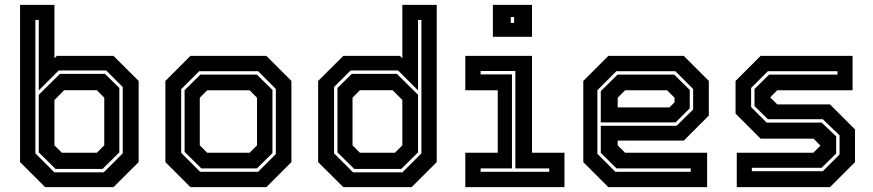

<svg xmlns="http://www.w3.org/2000/svg" viewBox="-20 -770 3593 790"><path d="M166 0 62.5 -103V-750H204V-530.5L214 -540H447L550.5 -437V-103L447 0ZM208.5 -75 139.5 -143V-380L226.5 -466H412L471 -408V-143L402 -75ZM234.5 -141.5H378.5L409 -172V-368L378.5 -399H244L204 -358.5V-172ZM203.5 -61H407L485 -139V-412L417 -480H221.5L139.5 -398V-688H125.5V-139Z M763.5 0 660.5 -103V-437L763.5 -540H1076L1179 -437V-103L1076 0ZM803.5 -63H1042L1115 -136V-404L1042 -477H799.5L725.5 -403V-141ZM808.5 -77 739.5 -145V-399L804.5 -463H1037L1101 -400V-140L1037 -77ZM832.5 -141.5H1007L1037.5 -172V-368L1007 -398.5H832.5L802 -368V-172Z M1673.5 0H1392.5L1289 -103V-437L1392.5 -540H1625.5L1635.5 -530.5V-750H1777V-103ZM1631 -75H1437.5L1368.5 -143V-408L1427.5 -466H1613L1700 -380V-143ZM1605 -141.5 1635.5 -172V-358.5L1595.5 -399H1461L1430.5 -368V-172L1461 -141.5ZM1636 -61 1714 -139V-688H1700V-398L1618 -480H1422.5L1354.5 -412V-139L1432.5 -61Z M2008 -618.5V-750H2169V-618.5ZM2081.5 -676H2095.5V-700H2081.5ZM1894.5 0V-141.5H2028V-398.5H1894.5V-540H2169V-141.5H2302.5V0ZM1957.5 -63H2240V-77H2100.5V-478H1957.5V-464H2086.5V-77H1957.5Z M2793.5 -540 2896.5 -437V-294.5L2793.5 -191.5H2521.5V-172L2552 -141.5H2889.5V0H2483L2380 -103V-437L2483 -540ZM2754 -463 2818 -400V-324.5L2760 -266.5H2452V-395L2521 -463ZM2759 -477H2516L2438 -399V-137L2512 -63H2822V-77H2517L2452 -141V-252.5H2764L2832 -319.5V-404ZM2724.5 -398.5H2552L2521.5 -368V-328H2734.5L2755.5 -349V-368Z M3011.5 0V-141.5H3326.5L3357 -172V-169.5L3327.5 -199.5H3109.5L3006.5 -302.5V-437L3109.5 -540H3488V-398.5H3178L3147.5 -368V-371L3178 -340.5H3395L3498 -237.5V-103L3395 0ZM3073.5 -65.5H3365.5L3434.5 -134.5V-213L3365.5 -279.5H3139.5L3084.5 -333.5V-404L3144.5 -463H3426V-477H3139.5L3070.5 -408V-329.5L3134.5 -265.5H3360.5L3420.5 -209V-138.5L3360.5 -79.5H3073.5Z"/></svg>

Font: Tourney
Style: Bold
Weight: 700
Designer: Tyler Finck
Foundry: Etcetera Type Co
Version: Version 1.015